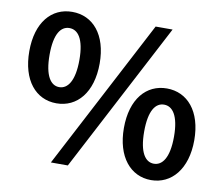

<svg xmlns="http://www.w3.org/2000/svg" viewBox="-83 -855 1128 970"><g transform="rotate(10 481.5 -370.0)"><path d="M212 -285C318 -285 393 -372 393 -521C393 -669 318 -754 212 -754C106 -754 32 -669 32 -521C32 -372 106 -285 212 -285ZM237 14H324L726 -754H639ZM212 -368C169 -368 136 -412 136 -521C136 -630 169 -671 212 -671C255 -671 289 -630 289 -521C289 -412 255 -368 212 -368ZM750 14C855 14 931 -74 931 -222C931 -371 855 -456 750 -456C645 -456 570 -371 570 -222C570 -74 645 14 750 14ZM750 -70C707 -70 674 -113 674 -222C674 -331 707 -373 750 -373C793 -373 827 -331 827 -222C827 -113 793 -70 750 -70Z"/></g></svg>

Font: Noto Sans JP
Style: Bold
Weight: 700
Designer: Ryoko NISHIZUKA  (kana, bopomofo & ideographs); Paul D. Hunt (Latin, Greek & Cyrillic); Sandoll Communications , Soo-you
Foundry: Adobe
Version: Version 2.002;hotconv 1.0.116;makeotfexe 2.5.65601